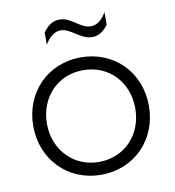

<svg xmlns="http://www.w3.org/2000/svg" viewBox="-82 -802 809 886"><g transform="rotate(-10 322.0 -359.5)"><path d="M391 -623C419 -623 444 -637 466 -668V-727C450 -698 426 -673 393 -673C344 -673 311 -729 255 -729C226 -729 201 -714 178 -682V-625C196 -654 220 -679 251 -679C301 -679 334 -623 391 -623ZM322 10C479 10 593 -109 593 -265C593 -422 479 -540 322 -540C165 -540 51 -422 51 -265C51 -109 165 10 322 10ZM322 -50C202 -50 115 -143 115 -265C115 -388 202 -480 322 -480C443 -480 529 -388 529 -265C529 -143 443 -50 322 -50Z"/></g></svg>

Font: Roundo
Style: Regular
Weight: 400
Designer: Shiva Nallaperumal
Foundry: Indian Type Foundry
Version: Version 2.000